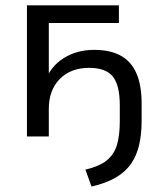

<svg xmlns="http://www.w3.org/2000/svg" viewBox="-20 -506 591 712"><path d="M319.4 185.9 296.8 123.1Q349.2 110.6 376.4 88.4Q403.5 66.2 413.9 30.7Q424.2 -4.9 424.2 -56.2V-116.5Q424.2 -189.7 398.4 -222.1Q372.5 -254.4 310.5 -254.4Q242.3 -254.4 201.6 -213Q161 -171.6 161 -102.4V0H80V-486.3H420.9V-420.7H161V-202.8H146.7Q166.5 -258.9 215.6 -290Q264.7 -321.1 329.2 -321.1Q388.2 -321.1 427.2 -299.9Q466.2 -278.7 485.7 -234.5Q505.2 -190.4 505.2 -121.5V-58.8Q505.2 -9.2 496.2 30.4Q487.3 69.9 466.6 100.3Q445.9 130.8 410.1 151.9Q374.2 173.1 319.4 185.9Z"/></svg>

Font: Nunito Sans 12pt ExtraLight
Style: Regular
Weight: 200
Designer: Vernon Adams
Foundry: Vernon Adams
Version: Version 3.101;gftools[0.9.27]